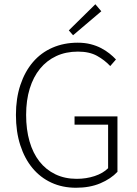

<svg xmlns="http://www.w3.org/2000/svg" viewBox="-20 -872 645 904"><path d="M338 12Q274 12 222 -12Q170 -36 133 -80.5Q96 -125 75.5 -188.5Q55 -252 55 -331Q55 -409 76 -472Q97 -535 135 -579.5Q173 -624 227 -647.5Q281 -671 346 -671Q379 -671 406.5 -664Q434 -657 456 -645.5Q478 -634 495.5 -620Q513 -606 526 -592L499 -561Q473 -589 437 -609Q401 -629 347 -629Q290 -629 245 -608Q200 -587 168.5 -548.5Q137 -510 120 -455Q103 -400 103 -331Q103 -262 119 -206.5Q135 -151 165.5 -112Q196 -73 240.5 -51.5Q285 -30 341 -30Q386 -30 425.5 -43Q465 -56 489 -80V-285H331V-324H533V-63Q502 -30 452.5 -9Q403 12 338 12ZM324 -706 304 -729 429 -852 457 -819Z"/></svg>

Font: Giro Light
Style: Regular
Weight: 300
Designer: Paul D. Hunt
Foundry: Adobe Systems Incorporated
Version: Version 1.000;PS 1.0;hotconv 1.0.88;makeotf.lib2.5.647800